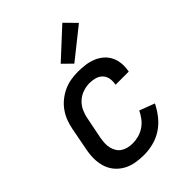

<svg xmlns="http://www.w3.org/2000/svg" viewBox="-228 -888 1006 1006"><g transform="rotate(-45 275.0 -384.5)"><path d="M236 12Q203 12 172.5 6.5Q142 1 115.5 -14Q89 -29 70.5 -52Q52 -75 43.5 -104Q35 -133 35.5 -165Q36 -197 43 -230L66 -350Q71 -376 80.5 -401.5Q90 -427 106.5 -450.5Q123 -474 145.5 -492Q168 -510 193 -521.5Q218 -533 245 -537.5Q272 -542 298 -542Q325 -542 351.5 -538.5Q378 -535 402 -525.5Q426 -516 445 -500Q464 -484 475.5 -462Q487 -440 490 -413.5Q493 -387 488 -360L487 -354H390V-358Q394 -379 390 -399Q386 -419 372.5 -432.5Q359 -446 339.5 -451.5Q320 -457 299 -457Q275 -457 250 -448.5Q225 -440 205.5 -422Q186 -404 175.5 -380.5Q165 -357 161 -334L137 -214Q134 -196 133 -178Q132 -160 136 -143.5Q140 -127 148.5 -113Q157 -99 171 -90Q185 -81 201.5 -77Q218 -73 236 -73Q258 -73 280.5 -79Q303 -85 323 -98.5Q343 -112 357.5 -131Q372 -150 382 -171L466 -139Q450 -106 426.5 -76.5Q403 -47 372 -26.5Q341 -6 305.5 3Q270 12 236 12ZM315 -585 264 -635 422 -781 483 -719Z"/></g></svg>

Font: Lode Dark Term
Style: Bold Italic
Weight: 700
Italic angle: -11°
Monospace: yes
Designer: Belleve Invis
Foundry: Belleve Invis
Version: Version 29.2.0